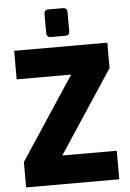

<svg xmlns="http://www.w3.org/2000/svg" viewBox="-62 -994 703 1039"><g transform="rotate(-5 289.5 -474.5)"><path d="M37 -138 333 -587H37V-742H543V-604L247 -155H543V0H37ZM218 -821V-925Q218 -949 241 -949H321Q331 -949 337 -942.5Q343 -936 343 -925V-821Q343 -799 321 -799H241Q231 -799 224.5 -805Q218 -811 218 -821Z"/></g></svg>

Font: Exo ExtraBold
Style: Regular
Weight: 800
Designer: Natanael Gama
Foundry: Natanael Gama
Version: Version 1.500